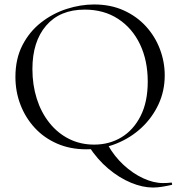

<svg xmlns="http://www.w3.org/2000/svg" viewBox="-20 -656 806 859"><path d="M463 -7Q491 43 532.5 81.5Q574 120 620.5 141.5Q667 163 709 163Q718 163 728 162.5Q738 162 745 161Q748 159 749.5 164.5Q751 170 749 171Q727 176 705.5 179.5Q684 183 664 183Q618 183 566 161.5Q514 140 465 99Q416 58 377 -2ZM366 12Q294 12 235.5 -13.5Q177 -39 135.5 -84Q94 -129 71.5 -187.5Q49 -246 49 -312Q49 -393 80.5 -454Q112 -515 164 -555.5Q216 -596 278 -616Q340 -636 401 -636Q475 -636 533.5 -609.5Q592 -583 633 -538Q674 -493 695.5 -436Q717 -379 717 -319Q717 -249 689 -189Q661 -129 612.5 -84Q564 -39 500.5 -13.5Q437 12 366 12ZM401 -9Q469 -9 523 -41.5Q577 -74 609 -137Q641 -200 641 -291Q641 -385 606.5 -457.5Q572 -530 508.5 -571.5Q445 -613 359 -613Q248 -613 186.5 -541.5Q125 -470 125 -347Q125 -276 144.5 -214.5Q164 -153 201 -106.5Q238 -60 289 -34.5Q340 -9 401 -9Z"/></svg>

Font: Cormorant Garamond Light
Style: Regular
Weight: 400
Version: Version 4.001